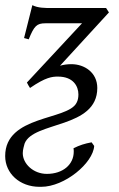

<svg xmlns="http://www.w3.org/2000/svg" viewBox="-51 -478 460 742"><path d="M225 -230C209 -230 195 -228 181 -224L370 -430L359 -447H149C122 -447 96 -447 74 -458L42 -331L60 -326C81 -378 91 -388 125 -388H266L53 -159C55 -155 63 -140 65 -138C126 -180 151 -182 173 -182C232 -182 252 -145 252 -113C252 -101 250 -90 245 -81C211 -12 -31 -34 -31 125C-31 192 25 244 102 244H108C199 244 309 152 313 86L303 72C276 77 257 83 233 95C234 99 234 104 234 108C234 158 192 194 130 194C78 194 37 155 37 114C37 100 42 85 44 77C77 -10 325 20 325 -138C325 -198 275 -230 225 -230Z"/></svg>

Font: Temporarium
Style: Italic
Weight: 400
Italic angle: -7°
Version: Version 1.1